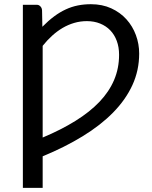

<svg xmlns="http://www.w3.org/2000/svg" viewBox="-20 -744 742 936"><path d="M188 -73.5Q278.5 -111.5 348 -154.8Q417.5 -198 464.8 -247.5Q512 -297 536.2 -354Q560.5 -411 560.5 -477Q560.5 -514.5 549.2 -544.8Q538 -575 517.5 -596.2Q497 -617.5 468 -629.2Q439 -641 403.5 -641Q371 -641 341.5 -632.2Q312 -623.5 285.2 -607.8Q258.5 -592 234 -569.8Q209.5 -547.5 188 -520.5ZM186.5 -613.5Q215.5 -643 243.8 -664Q272 -685 300.8 -698.2Q329.5 -711.5 359.8 -717.5Q390 -723.5 423 -723.5Q478.5 -723.5 522.2 -703.5Q566 -683.5 596.2 -650Q626.5 -616.5 642.5 -573Q658.5 -529.5 658.5 -483Q658.5 -401 625.5 -329.2Q592.5 -257.5 531.2 -195.2Q470 -133 383 -79.8Q296 -26.5 188 18V172H91.5V-720.5H161Q169.5 -720.5 177 -712.8Q184.5 -705 185 -693Z"/></svg>

Font: Lato
Style: Regular
Weight: 400
Designer: Lukasz Dziedzic with Adam Twardoch and Botio Nikoltchev
Foundry: tyPoland Lukasz Dziedzic
Version: Version 2.015; 2015-08-06; http://www.latofonts.com/